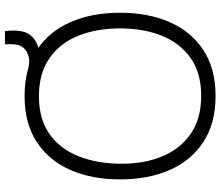

<svg xmlns="http://www.w3.org/2000/svg" viewBox="-76 -776 867 754"><g transform="rotate(-90 357.0 -398.5)"><path d="M560 -812H612Q617.5 -775.5 611.2 -744.8Q605 -714 577.5 -694.5Q556.5 -680 520.8 -676Q485 -672 450 -694V-724.5Q475.5 -717 493 -716.8Q510.5 -716.5 525.5 -724Q553 -737.5 558 -761.2Q563 -785 560 -812ZM357.5 15Q250 15 177 -32.8Q104 -80.5 67 -165Q30 -249.5 30 -360Q30 -470.5 67 -555Q104 -639.5 177 -687.2Q250 -735 357.5 -735Q465 -735 537.8 -687.2Q610.5 -639.5 647.5 -555Q684.5 -470.5 684.5 -360Q684.5 -249.5 647.5 -165Q610.5 -80.5 537.8 -32.8Q465 15 357.5 15ZM357.5 -41.5Q446 -41 505 -81.8Q564 -122.5 593.5 -194.5Q623 -266.5 623 -360Q623 -453.5 593.5 -525.5Q564 -597.5 505 -638Q446 -678.5 357.5 -678.5Q269 -679 210.2 -638.5Q151.5 -598 122 -525.8Q92.5 -453.5 91.5 -360Q90.5 -266.5 120.2 -194.8Q150 -123 209.5 -82.2Q269 -41.5 357.5 -41.5Z"/></g></svg>

Font: Manrope ExtraLight Light
Style: Regular
Weight: 300
Version: Version 4.504